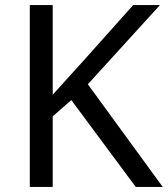

<svg xmlns="http://www.w3.org/2000/svg" viewBox="-20 -734 659 754"><path d="M619 0 325 -403 608 -714H503L310 -498C269 -452 227 -407 187 -362V-714H97V0H187V-277L260 -341L513 0Z"/></svg>

Font: Noto Sans EgyptHiero
Style: Regular
Weight: 400
Designer: Monotype Design Team
Foundry: Monotype Imaging Inc.
Version: Version 2.002